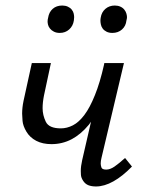

<svg xmlns="http://www.w3.org/2000/svg" viewBox="-20 -669 526 694"><path d="M327 5Q311 5 299.5 0.5Q288 -4 280.5 -15.5Q273 -27 272.5 -37.5Q272 -48 272 -51Q272 -68 277 -90L309 -229Q305 -223 301 -218Q272 -183 238.5 -165.5Q205 -148 166 -148Q134 -148 111 -160Q88 -172 75.5 -193Q63 -214 61.5 -232Q60 -250 60 -258Q60 -280 65 -304L95 -441H164L139 -324Q134 -299 134 -278Q134 -253 145.5 -229Q157 -205 200 -205Q222 -205 243.5 -216Q265 -227 285 -253.5Q305 -280 323 -325Q341 -369 356 -435L357 -441H428L347 -99Q344 -87 344 -78Q344 -72 346.5 -64Q349 -56 364 -56Q378 -56 394 -67Q410 -78 432 -98L457 -67Q423 -32 390 -13.5Q357 5 327 5ZM196 -550Q184 -550 175 -554.5Q166 -559 160.5 -566Q155 -573 153.5 -580Q152 -587 152 -591Q152 -598 154 -605Q157 -625 170.5 -637Q184 -649 205 -649Q216 -649 225 -645Q234 -641 239.5 -634Q245 -627 246.5 -619.5Q248 -612 248 -607Q248 -601 247 -595Q244 -575 230 -562.5Q216 -550 196 -550ZM386 -550Q374 -550 365 -554.5Q356 -559 351 -566Q346 -573 344.5 -581Q343 -589 343 -594Q343 -600 344 -605Q347 -625 361 -637Q375 -649 395 -649Q406 -649 415 -645Q424 -641 429.5 -634Q435 -627 437 -619.5Q439 -612 439 -607Q439 -602 437 -595Q435 -575 421 -562.5Q407 -550 386 -550Z"/></svg>

Font: Isabella Sans
Style: Italic
Weight: 400
Italic angle: -12°
Designer: Christian Thalmann (Catharsis Fonts), Cristiano Sobral
Foundry: The Isabella Sans Project Authors
Version: Version 2.026; ttfautohint (v1.8.4.7-5d5b-dirty)